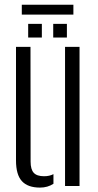

<svg xmlns="http://www.w3.org/2000/svg" viewBox="-20 -802 421 828"><path d="M49 -110V-600H111.5L112 -105Q112 -71.5 125.5 -56.8Q139 -42 170 -42Q193.5 -42 210.5 -51V-9.5Q185.5 7 152.5 7Q100 7 74.5 -20.8Q49 -48.5 49 -110ZM260.5 0V-600H323V0ZM209.5 -640V-699H268.5V-640ZM101.5 -640V-699H160.5V-640ZM74 -781.5H296.5V-739H74Z"/></svg>

Font: Big Shoulders Stencil Text Light
Style: Regular
Weight: 300
Designer: Patric King
Foundry: XO Type Co
Version: Version 1.000